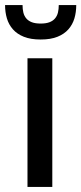

<svg xmlns="http://www.w3.org/2000/svg" viewBox="-36 -738 321 758"><path d="M170.5 -508V0H72.5V-508ZM124.5 -582Q85 -582 58.2 -592.8Q31.5 -603.5 15 -622.2Q-1.5 -641 -8.8 -665.5Q-16 -690 -16 -718H53Q53 -702 56.2 -688.5Q59.5 -675 67.8 -665.2Q76 -655.5 89.8 -650.2Q103.5 -645 124.5 -645Q145.5 -645 159.2 -650.2Q173 -655.5 181.2 -665.2Q189.5 -675 192.8 -688.5Q196 -702 196 -718H265Q265 -690 257.8 -665.5Q250.5 -641 234 -622.2Q217.5 -603.5 190.8 -592.8Q164 -582 124.5 -582Z"/></svg>

Font: LatoLatin Medium
Style: Regular
Weight: 500
Designer: Lukasz Dziedzic with Adam Twardoch and Botio Nikoltchev
Foundry: tyPoland Lukasz Dziedzic
Version: Version 2.015; 2015-08-06; http://www.latofonts.com/